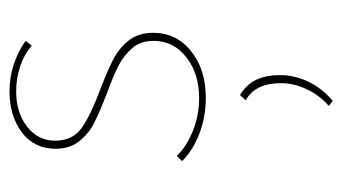

<svg xmlns="http://www.w3.org/2000/svg" viewBox="-178 -272 720 404"><g transform="rotate(-90 182.0 -70.0)"><path d="M45 -47 56 -58Q76 -37 109 -24Q142 -11 178 -11Q229 -11 263.5 -38Q298 -65 298 -107Q298 -134 283 -151.5Q268 -169 247 -180Q226 -191 188 -205Q149 -220 126 -231.5Q103 -243 87 -263Q71 -283 71 -313Q71 -358 105.5 -384Q140 -410 192 -410Q221 -410 248.5 -401Q276 -392 298 -376L288 -363Q270 -379 244.5 -387.5Q219 -396 192 -396Q147 -396 117.5 -373Q88 -350 88 -314Q88 -277 115 -258Q142 -239 196 -219Q235 -204 258.5 -192Q282 -180 298.5 -159.5Q315 -139 315 -108Q315 -59 276.5 -28Q238 3 178 3Q137 3 101.5 -11Q66 -25 45 -47ZM161 262Q183 243 196 216Q209 189 209 161Q209 107 173 87L184 75Q207 89 216.5 110Q226 131 226 159Q226 190 212 219Q198 248 172 270Z"/></g></svg>

Font: Ysabeau Thin
Style: Regular
Weight: 200
Designer: Christian Thalmann (Catharsis Fonts)
Version: Version 0.003